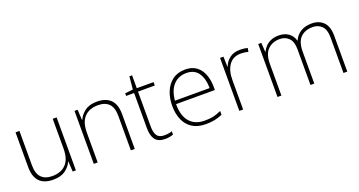

<svg xmlns="http://www.w3.org/2000/svg" viewBox="-41 -1227 3371 1805"><g transform="rotate(-20 1644.5 -324.5)"><path d="M492 -530V0H460L454 -103H452Q433 -58 387.5 -24Q342 10 264 10Q81 10 81 -183V-530H120V-187Q120 -103 158 -64Q196 -25 267 -25Q354 -25 403.5 -76Q453 -127 453 -232V-530Z M898 -540Q986 -540 1033.5 -493Q1081 -446 1081 -347V0H1042V-345Q1042 -428 1004 -466.5Q966 -505 895 -505Q808 -505 759 -453.5Q710 -402 710 -297V0H671V-530H702L708 -426H711Q730 -471 775.5 -505.5Q821 -540 898 -540Z M1387 -25Q1410 -25 1429.5 -28Q1449 -31 1465 -37V-4Q1449 2 1429 6Q1409 10 1384 10Q1315 10 1285 -29Q1255 -68 1255 -143V-496H1175V-522L1255 -531L1267 -659H1294V-530H1462V-496H1294V-146Q1294 -87 1314.5 -56Q1335 -25 1387 -25Z M1780 -540Q1848 -540 1891.5 -507.5Q1935 -475 1956.5 -419.5Q1978 -364 1978 -294V-263H1590Q1589 -148 1641.5 -86.5Q1694 -25 1792 -25Q1841 -25 1876.5 -32.5Q1912 -40 1957 -61V-23Q1918 -6 1879.5 2Q1841 10 1791 10Q1710 10 1656.5 -24Q1603 -58 1576.5 -119Q1550 -180 1550 -260Q1550 -337 1576 -400.5Q1602 -464 1653 -502Q1704 -540 1780 -540ZM1780 -505Q1700 -505 1650 -451.5Q1600 -398 1591 -297H1938Q1938 -390 1899 -447.5Q1860 -505 1780 -505Z M2327 -538Q2349 -538 2368 -535.5Q2387 -533 2404 -528L2397 -492Q2379 -497 2362.5 -499.5Q2346 -502 2325 -502Q2246 -502 2205.5 -446Q2165 -390 2165 -295V0H2127V-530H2161L2164 -429H2167Q2183 -475 2223.5 -506.5Q2264 -538 2327 -538Z M3046 -540Q3118 -540 3162.5 -496Q3207 -452 3207 -359V0H3169V-357Q3169 -434 3133.5 -469.5Q3098 -505 3043 -505Q2967 -505 2922 -461Q2877 -417 2877 -319V0H2839V-357Q2839 -434 2803.5 -469.5Q2768 -505 2713 -505Q2641 -505 2594.5 -460Q2548 -415 2548 -315V0H2509V-530H2540L2546 -438H2549Q2560 -464 2581.5 -487Q2603 -510 2636 -525Q2669 -540 2716 -540Q2772 -540 2811.5 -513Q2851 -486 2866 -434H2868Q2889 -483 2934 -511.5Q2979 -540 3046 -540Z"/></g></svg>

Font: Noto Sans Arabic UI XLt
Style: Regular
Weight: 200
Designer: Monotype Design Team, Nadine Chahine and Nizar Qandah
Foundry: Monotype Imaging Inc.
Version: Version 2.010; ttfautohint (v1.8.4.7-5d5b)